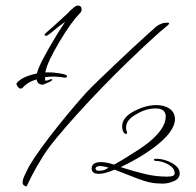

<svg xmlns="http://www.w3.org/2000/svg" viewBox="-20 -677 702 687"><path d="M53 -360Q49 -360 44 -366Q39 -372 39 -377Q39 -379 40.5 -380.5Q42 -382 41 -381Q59 -403 112 -414Q120 -449 186 -557L213 -599Q207 -595 200 -589.5Q193 -584 185 -578Q171 -566 160 -557.5Q149 -549 146 -549Q139 -549 139 -552Q139 -552 143 -558Q157 -570 177.5 -588.5Q198 -607 225 -632Q228 -636 234 -641.5Q240 -647 249 -654Q251 -655 253 -656Q255 -657 259 -657Q272 -657 272 -643Q272 -635 266 -630Q234 -597 193 -528Q172 -493 159 -465.5Q146 -438 142 -418H158Q172 -418 190 -415Q220 -411 220 -404Q220 -399 211 -399Q203 -401 190 -402Q177 -403 175 -403Q165 -403 157 -402.5Q149 -402 141 -401Q141 -388 144 -388Q147 -388 154 -391Q162 -394 163 -394Q167 -394 167 -391Q167 -390 162 -386.5Q157 -383 150 -381Q136 -374 133 -374Q114 -374 111 -393Q79 -384 60 -362Q56 -360 53 -360ZM75 -10Q71 -10 66 -13.5Q61 -17 61 -24Q61 -35 69 -51.5Q77 -68 84 -82Q99 -108 126.5 -146Q154 -184 186 -224Q218 -264 246.5 -297.5Q275 -331 291 -348Q308 -366 335 -392Q362 -418 392.5 -447Q423 -476 452 -503Q481 -530 504.5 -551Q528 -572 539 -582Q558 -596 577 -596Q585 -596 585 -593Q585 -591 582 -588Q557 -568 519 -533Q481 -498 436 -454.5Q391 -411 345 -363.5Q299 -316 257 -269.5Q215 -223 182 -183Q149 -143 132 -115Q109 -78 94.5 -49.5Q80 -21 75 -10ZM562 -20Q538 -20 518 -24Q498 -28 469.5 -39Q441 -50 390 -70Q374 -63 359.5 -59Q345 -55 334 -55Q308 -55 308 -74Q308 -97 342 -97Q361 -97 388 -88Q405 -97 426 -110Q447 -123 472 -139Q478 -143 487 -149Q496 -155 509 -165Q573 -216 573 -260Q573 -289 537 -289Q503 -289 471 -270Q452 -260 441.5 -248Q431 -236 431 -220Q431 -213 433 -208.5Q435 -204 435 -203Q435 -198 430 -198Q425 -198 421 -206Q417 -214 417 -225Q417 -258 463 -281Q503 -301 539 -301Q569 -301 587.5 -287.5Q606 -274 606 -251Q606 -205 528 -147Q477 -110 412 -79Q462 -63 500.5 -54Q539 -45 577 -45Q593 -45 599 -48Q605 -51 605 -57Q605 -71 593.5 -80.5Q582 -90 567 -95.5Q552 -101 539 -101Q531 -101 531 -106Q531 -109 538 -109Q568 -109 595.5 -93.5Q623 -78 623 -57Q623 -38 602.5 -29Q582 -20 562 -20ZM335 -66Q340 -66 345.5 -67Q351 -68 354 -69L369 -77Q359 -80 350.5 -81.5Q342 -83 340 -83Q322 -83 322 -73Q322 -66 335 -66Z"/></svg>

Font: Lavishly Yours
Style: Regular
Weight: 400
Designer: Robert E. Leuschke
Foundry: Robert E. Leuschke
Version: Version 1.010; ttfautohint (v1.8.3)